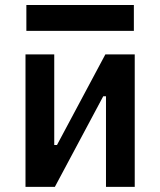

<svg xmlns="http://www.w3.org/2000/svg" viewBox="-20 -730 626 750"><path d="M156.7 0V-163.6H202.6L391.6 -517.6H425.8V-354H383.3L194.3 0ZM79.6 0V-517.6H191.9V0ZM394 0V-517.6H506.3V0ZM83 -609.4V-710.4H502.9V-609.4Z"/></svg>

Font: Cascadia Code Medium
Style: Regular
Weight: 500
Monospace: yes
Designer: Aaron Bell
Foundry: Saja Typeworks
Version: Version 2407.024